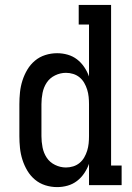

<svg xmlns="http://www.w3.org/2000/svg" viewBox="-20 -755 540 783"><path d="M213 8Q188 8 164.5 0.5Q141 -7 122.5 -22.5Q104 -38 91.5 -59Q79 -80 71.5 -103.5Q64 -127 61.5 -151.5Q59 -176 59 -200V-330Q59 -354 61.5 -378.5Q64 -403 71.5 -426.5Q79 -450 91.5 -471Q104 -492 122.5 -507.5Q141 -523 164.5 -530.5Q188 -538 213 -538Q235 -538 256 -532Q277 -526 294 -513Q311 -500 323.5 -481.5Q336 -463 343 -443V-655H301V-735H433V-80H476V0H343V-87Q336 -67 323.5 -48.5Q311 -30 294 -17Q277 -4 256 2Q235 8 213 8ZM249 -72Q264 -72 278.5 -76.5Q293 -81 304.5 -90.5Q316 -100 323.5 -113Q331 -126 335.5 -140.5Q340 -155 341.5 -170Q343 -185 343 -200V-330Q343 -345 341.5 -360Q340 -375 335.5 -389.5Q331 -404 323.5 -417Q316 -430 304.5 -439.5Q293 -449 278.5 -453.5Q264 -458 249 -458Q226 -458 204.5 -447.5Q183 -437 170.5 -418Q158 -399 153.5 -376Q149 -353 149 -330V-200Q149 -177 153.5 -154Q158 -131 170.5 -112Q183 -93 204.5 -82.5Q226 -72 249 -72Z"/></svg>

Font: Iosevka Slab Medium
Style: Regular
Weight: 500
Monospace: yes
Designer: Belleve Invis
Foundry: Belleve Invis
Version: Version 11.1.1; ttfautohint (v1.8.3)